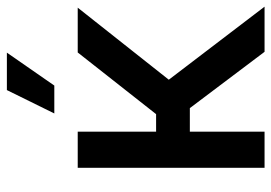

<svg xmlns="http://www.w3.org/2000/svg" viewBox="-136 -657 793 561"><g transform="rotate(-90 260.5 -376.5)"><path d="M50.8 0V-545.9H156.2V-316.9H207.5L387.7 -545.9H518.6L308.1 -279.8L521.5 0H389.6L225.1 -218.3H156.2V0ZM209.5 -614.3 277.8 -752.9H387.2L291 -614.3Z"/></g></svg>

Font: Inter Tight Medium
Style: Regular
Weight: 500
Designer: Rasmus Andersson
Foundry: rsms
Version: Version 3.004; ttfautohint (v1.8.4.7-5d5b)